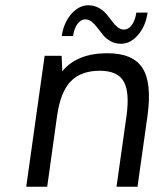

<svg xmlns="http://www.w3.org/2000/svg" viewBox="-20 -713 615 733"><path d="M217.8 -440.9Q274.4 -509.8 389.6 -509.8Q487.8 -509.8 524.2 -452.9Q560.5 -396 543 -270L504.9 0H424.8L462.9 -270Q475.6 -362.3 451.9 -402.6Q428.2 -442.9 361.3 -442.9Q288.6 -442.9 249.5 -401.9Q210.4 -360.8 197.8 -270L160.2 0H80.1L150.4 -500H215.3ZM215.8 -575.2Q223.1 -626.5 252.4 -659.7Q281.7 -692.9 317.4 -692.9Q338.9 -692.9 356.4 -683.3Q374 -673.8 385.5 -660.2Q397 -646.5 407 -632.8Q417 -619.1 428.5 -609.6Q439.9 -600.1 453.1 -600.1Q470.2 -600.1 483.2 -617.4Q496.1 -634.8 500.5 -665H543.5Q536.1 -613.3 507.1 -579.6Q478 -545.9 441.9 -545.9Q420.4 -545.9 402.8 -555.4Q385.3 -564.9 373.8 -578.9Q362.3 -592.8 352.3 -606.4Q342.3 -620.1 330.6 -629.6Q318.8 -639.2 305.7 -639.2Q289.1 -639.2 276.1 -622.1Q263.2 -605 258.8 -575.2Z"/></svg>

Font: Fivo Sans
Style: Italic
Weight: 400
Designer: Alexander Slobzheninov
Foundry: Alexander Slobzheninov
Version: 1.0